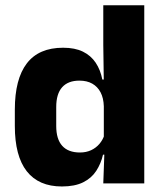

<svg xmlns="http://www.w3.org/2000/svg" viewBox="-20 -680 606 712"><path d="M209.5 11.5Q123.5 11.5 79.2 -45Q35 -101.5 35 -213V-273.5Q35 -387 79.5 -445Q124 -503 214 -503Q258 -503 287.5 -488.5Q317 -474 334.8 -447.5Q352.5 -421 359.5 -385H401L365 -286Q364 -316.5 353 -337.5Q342 -358.5 322.2 -369.8Q302.5 -381 274.5 -381Q232.5 -381 210.5 -356.5Q188.5 -332 188.5 -283V-212.5Q188.5 -164 210.8 -139.2Q233 -114.5 276.5 -114.5Q299.5 -114.5 317.8 -123Q336 -131.5 348.8 -146.5Q361.5 -161.5 367.5 -180.5L405 -106.5H362Q354.5 -73.5 337 -46.5Q319.5 -19.5 288.5 -4Q257.5 11.5 209.5 11.5ZM363 0 367.5 -124.5 365 -150.5V-349.5V-371L363 -513.5V-660.5H515V0Z"/></svg>

Font: Anek Gurmukhi Medium
Style: Bold
Weight: 700
Version: Version 1.003